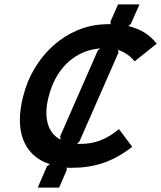

<svg xmlns="http://www.w3.org/2000/svg" viewBox="-20 -840 730 870"><path d="M579 -175Q517 -126 451.5 -103Q386 -80 313 -80Q305 -80 297.5 -79.5Q290 -79 281 -81L283 -71L248 10H151L193 -87L206 -96Q160 -111 130 -139.5Q100 -168 85 -207.5Q70 -247 70 -295.5Q70 -344 84 -400Q101 -470 136.5 -529.5Q172 -589 221 -633Q270 -677 330 -702.5Q390 -728 456 -730Q462 -730 469 -730.5Q476 -731 482 -730L480 -741L515 -820H612L573 -732L562 -722Q604 -711 634.5 -692.5Q665 -674 690 -642L590 -562Q577 -579 557.5 -592.5Q538 -606 515 -614L517 -602L340 -199L329 -188H340Q391 -187 434 -203.5Q477 -220 519 -255ZM435 -621Q433 -620 430.5 -620Q428 -620 426 -620Q381 -615 343.5 -596Q306 -577 277.5 -547.5Q249 -518 229.5 -480Q210 -442 200 -400Q192 -370 190.5 -340.5Q189 -311 195 -285.5Q201 -260 215.5 -240Q230 -220 254 -207L253 -223L423 -611Z"/></svg>

Font: TypoPRO Sinkin Sans
Style: 500 Medium Italic
Weight: 500
Italic angle: -112°
Designer: Keith Bates
Foundry: K-Type
Version: Sinkin Sans (version 1.0)  by Keith Bates   •   © 2014   www